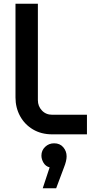

<svg xmlns="http://www.w3.org/2000/svg" viewBox="-20 -720 511 1029"><path d="M260 0Q201 0 156.5 -26.5Q112 -53 87.5 -98Q63 -143 63 -198V-700H183V-183Q183 -151 204.5 -128Q226 -105 260 -105H446V0ZM209 289 246 177Q224 171 213 152Q202 133 202 114Q202 86 222 67Q242 48 270 48Q301 48 319 69Q337 90 337 118Q337 142 323 177L281 289Z"/></svg>

Font: MuseoModerno Thin Medium
Style: Regular
Weight: 500
Version: Version 1.003